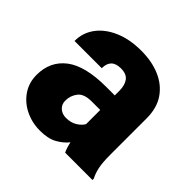

<svg xmlns="http://www.w3.org/2000/svg" viewBox="-144 -674 820 820"><g transform="rotate(45 265.5 -264.0)"><path d="M343.8 0Q334.5 -19 328.6 -47.4Q309.6 -23.4 279.5 -6.8Q249.5 9.8 201.7 9.8Q152.8 9.8 112.1 -10.3Q71.3 -30.3 46.9 -66.2Q22.5 -102.1 22.5 -148.9Q22.5 -230.5 82.5 -276.6Q142.6 -322.8 270 -322.8H320.8V-350.6Q320.8 -383.8 306.4 -403.6Q292 -423.3 257.8 -423.3Q199.2 -423.3 199.2 -365.7H34.7Q34.7 -415 63.2 -453.9Q91.8 -492.7 144 -515.4Q196.3 -538.1 266.6 -538.1Q329.6 -538.1 379.2 -517.1Q428.7 -496.1 457.5 -454.3Q486.3 -412.6 486.3 -349.6V-133.3Q486.3 -81.5 492.2 -54.9Q498 -28.3 508.8 -8.3V0ZM240.7 -107.4Q271 -107.4 291.5 -120.4Q312 -133.3 320.8 -149.4V-234.9H269Q223.1 -234.9 205.1 -211.4Q187 -188 187 -157.7Q187 -135.3 202.4 -121.3Q217.8 -107.4 240.7 -107.4Z"/></g></svg>

Font: Vazirmatn RD UI Black
Style: Regular
Weight: 900
Designer: Saber Rastikerdar
Foundry: Saber Rastikerdar
Version: Version 33.003